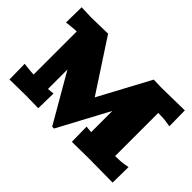

<svg xmlns="http://www.w3.org/2000/svg" viewBox="-116 -857 1132 1132"><g transform="rotate(45 450.0 -290.5)"><path d="M879.9 -601.1 881.8 -470.2 857.9 -474.1Q826.7 -480 779.8 -480V-120.1Q826.7 -120.1 857.9 -126L881.8 -129.9L879.9 1L680.2 -1L540 1L538.1 -124L556.2 -122.1Q575.7 -120.1 580.1 -120.1V-296.9L410.2 20H395L220.2 -282.2V-120.1Q224.6 -120.1 244.1 -122.1L262.2 -124L259.8 1L160.2 -1L20 1L18.1 -127.9L42 -125Q85 -120.1 100.1 -120.1V-480Q85 -480 42 -475.1L18.1 -472.2L20 -601.1L100.1 -598.1L240.2 -601.1L450.2 -279.8L622.1 -600.1L680.2 -598.1Z"/></g></svg>

Font: Zantroke
Style: Regular
Weight: 500
Foundry: gluk
Version: Version 0.36